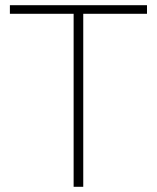

<svg xmlns="http://www.w3.org/2000/svg" viewBox="-20 -718 603 738"><path d="M545 -665V-698H18V-665H263V0H300V-665Z"/></svg>

Font: IBM Plex Thai ExtraLight
Style: Regular
Weight: 200
Designer: Mike Abbink, Paul van der Laan, Pieter van Rosmalen, Ben Mitchell, Mark Frömberg
Foundry: Bold Monday
Version: Version 1.0